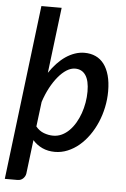

<svg xmlns="http://www.w3.org/2000/svg" viewBox="-60 -783 655 996"><g transform="rotate(5 267.0 -285.0)"><path d="M143 -115.5Q161 -93.5 185.2 -84.5Q209.5 -75.5 233.5 -75.5Q257.5 -75.5 278.5 -85.5Q299.5 -95.5 317 -113Q334.5 -130.5 348.5 -154.2Q362.5 -178 372 -205Q381.5 -232 386.5 -261.2Q391.5 -290.5 391.5 -319Q391.5 -375.5 372.2 -403.8Q353 -432 317.5 -432Q295.5 -432 273 -417.8Q250.5 -403.5 229.5 -378.2Q208.5 -353 190.2 -318.8Q172 -284.5 159 -244.5ZM178 -398Q196.5 -425.5 217.5 -447.8Q238.5 -470 261.2 -485.5Q284 -501 308.8 -509.5Q333.5 -518 359 -518Q391 -518 416.8 -506.2Q442.5 -494.5 460.5 -470.8Q478.5 -447 488.2 -411.8Q498 -376.5 498 -329.5Q498 -287 489.2 -245.5Q480.5 -204 464.5 -166.8Q448.5 -129.5 425.8 -97.5Q403 -65.5 375.5 -42.2Q348 -19 316 -5.8Q284 7.5 249.5 7.5Q213.5 7.5 184.2 -6Q155 -19.5 134 -43.5L112.5 132Q110.5 146.5 99 158Q87.5 169.5 69.5 169.5H3.5L114.5 -740H220Z"/></g></svg>

Font: Lato SemiBold
Style: Italic
Weight: 600
Italic angle: -7°
Designer: Lukasz Dziedzic with Adam Twardoch and Botio Nikoltchev
Foundry: tyPoland Lukasz Dziedzic
Version: Version 2.015; 2015-08-06; http://www.latofonts.com/